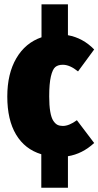

<svg xmlns="http://www.w3.org/2000/svg" viewBox="-20 -716 462 901"><path d="M340.8 -151.9 421.9 -44.9Q366.2 6.3 298.8 17.1V165H173.8V7.8Q96.7 -15.6 55.4 -84.5Q14.2 -153.3 14.2 -263.2Q14.2 -370.1 56.6 -442.6Q99.1 -515.1 174.8 -541V-695.8H298.8V-550.8Q369.1 -538.1 421.9 -483.9L346.2 -380.9Q307.6 -412.1 274.9 -412.1Q252.4 -412.1 239.5 -401.4Q226.6 -390.6 218.8 -357.2Q210.9 -323.7 210.9 -263.2Q210.9 -220.7 215.8 -192.1Q220.7 -163.6 230 -149.4Q239.3 -135.3 249.8 -130.1Q260.3 -125 274.9 -125Q304.2 -125 340.8 -151.9Z"/></svg>

Font: Fira Sans Compressed Heavy
Style: Regular
Weight: 900
Width: 1
Designer: Carrois Corporate & Edenspiekermann AG
Foundry: Carrois Corporate GbR & Edenspiekermann AG
Version: Version 4.203;PS 004.203;hotconv 1.0.88;makeotf.lib2.5.64775